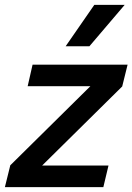

<svg xmlns="http://www.w3.org/2000/svg" viewBox="-33 -764 541 784"><path d="M352 -744H476L332 -575H235ZM100 -500H488L466 -411L139 -88H410L389 0H-13L9 -89L336 -412H80Z"/></svg>

Font: CBA Beacon Sans Bold
Style: Italic
Weight: 700
Italic angle: -13°
Designer: Wei Huang
Foundry: Wei Huang
Version: Version 1.002